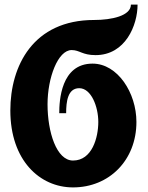

<svg xmlns="http://www.w3.org/2000/svg" viewBox="-20 -787 644 836"><path d="M550 -767C550 -718 466 -700 390 -700C124 -700 25 -500 25 -306C25 -89 153 29 298 29C455 29 574 -89 574 -256C574 -383 492 -510 383 -510C245 -510 238 -348 238 -294H268C268 -345 275 -403 325 -403C377 -403 408 -323 408 -256C408 -188 381 -88 298 -88C226 -88 187 -212 187 -333C187 -448 232 -569 292 -569C327 -569 338 -547 396 -547C526 -547 579 -677 579 -767Z"/></svg>

Font: Ouroboros
Style: Regular
Weight: 400
Designer: Ariel Martín Pérez
Foundry: Velvetyne Type Foundry
Version: Version 2.001;hotconv 1.0.109;makeotfexe 2.5.65596